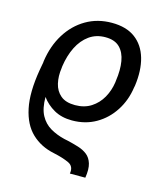

<svg xmlns="http://www.w3.org/2000/svg" viewBox="-116 -642 831 962"><g transform="rotate(15 300.0 -161.0)"><path d="M417 231.4H336.9Q343.8 192.9 313.2 178.5Q282.7 164.1 232.4 153.3Q163.6 139.2 116.7 94.7Q69.8 50.3 53 -29.8Q36.1 -109.9 56.6 -230.5L64 -271.5L64.5 -278.3Q76.2 -359.9 114.5 -421.6Q152.8 -483.4 212.2 -518.1Q271.5 -552.7 345.7 -552.7Q420.9 -552.7 467.3 -518.1Q513.7 -483.4 531.5 -421.6Q549.3 -359.9 538.1 -278.3L536.1 -268.6Q526.4 -200.2 491.2 -145.8Q456.1 -91.3 401.4 -59.8Q346.7 -28.3 277.3 -28.3Q223.6 -28.3 184.3 -50.5Q145 -72.8 119.6 -107.9Q119.6 -48.3 138.9 -12.7Q158.2 22.9 191.4 42.2Q224.6 61.5 265.6 71.3Q270 72.3 274.7 73.2Q279.3 74.2 284.2 75.2Q313.5 82 340.6 90.3Q367.7 98.6 387.5 114Q407.2 129.4 415.8 157.5Q424.3 185.5 417 231.4ZM272.5 -106.4Q320.8 -106.4 355.7 -128.9Q390.6 -151.4 411.4 -188.2Q432.1 -225.1 438.5 -268.6L439.5 -278.3Q447.8 -335 440.4 -379.2Q433.1 -423.3 407.2 -449Q381.3 -474.6 333 -474.6Q284.7 -474.6 249 -449Q213.4 -423.3 191.4 -379.2Q169.4 -335 161.1 -278.3L160.2 -268.6Q153.8 -225.1 162.4 -188.2Q170.9 -151.4 197.5 -128.9Q224.1 -106.4 272.5 -106.4Z"/></g></svg>

Font: Inter Display
Style: Italic
Weight: 400
Italic angle: -9.39999°
Designer: Rasmus Andersson
Foundry: rsms
Version: Version 4.000;git-a52131595